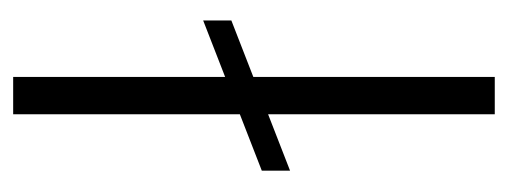

<svg xmlns="http://www.w3.org/2000/svg" viewBox="-266 -524 790 299"><g transform="rotate(-90 129.5 -375.0)"><path d="M246.6 -454.1V-410.2L158.7 -376V0H100.6V-353L12.7 -318.8V-362.8L100.6 -397V-750H158.7V-419.9Z"/></g></svg>

Font: Vazirmatn UI ExtraLight
Style: Regular
Weight: 200
Designer: Saber Rastikerdar
Foundry: Saber Rastikerdar
Version: Version 33.003